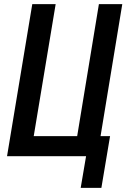

<svg xmlns="http://www.w3.org/2000/svg" viewBox="-20 -755 616 928"><path d="M470 153 512 -97H466L571 -735H458L353 -97H143L249 -735H136L14 0H396L370 153Z"/></svg>

Font: Iosevka Sparkle SmBdObl
Style: Regular
Weight: 600
Italic angle: -9°
Designer: Belleve Invis
Foundry: Belleve Invis
Version: Version 4.5.0; ttfautohint (v1.8.3)